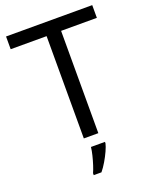

<svg xmlns="http://www.w3.org/2000/svg" viewBox="-169 -807 894 1120"><g transform="rotate(-20 278.0 -246.5)"><path d="M323 0H233V-635H10V-714H545V-635H323ZM342 70Q338 88 325.5 115.5Q313 143 296.5 171Q280 199 262 221H214V209Q222 192 230.5 165.5Q239 139 246 110.5Q253 82 255 61H342Z"/></g></svg>

Font: Noto Sans Symbols 2
Style: Regular
Weight: 400
Designer: Monotype Design Team
Foundry: Monotype Imaging Inc.
Version: Version 2.008; ttfautohint (v1.8.4.7-5d5b)